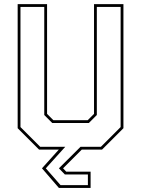

<svg xmlns="http://www.w3.org/2000/svg" viewBox="-20 -720 680 924"><path d="M263.5 184.5 182 90 263 0H168L65 -103V-700H206.5V-172L237 -141.5H402L432.5 -172V-700H574V-103L471 0H373.5L283.5 90L298.5 106H416V184.5ZM271.5 171H403V119.5H292L263.5 90L367.5 -13.5H465.5L560.5 -108.5V-686.5H446V-166.5L407.5 -128H231.5L193 -166.5V-686.5H78.5V-108.5L173.5 -13.5H294L200.5 90Z"/></svg>

Font: Tourney Expanded Thin
Style: Regular
Weight: 100
Width: 7
Designer: Tyler Finck
Foundry: Etcetera Type Co
Version: Version 1.010; ttfautohint (v1.8.3)